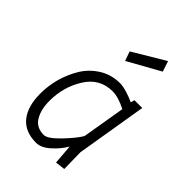

<svg xmlns="http://www.w3.org/2000/svg" viewBox="-213 -818 926 926"><g transform="rotate(45 250.0 -355.5)"><path d="M205 -44Q231 -44 281 -96.5Q331 -149 348 -180L385 -400Q331 -428 291 -428Q204 -428 156 -351.5Q108 -275 108 -180Q108 -121 131 -82.5Q154 -44 205 -44ZM206 9Q129 9 90.5 -39Q52 -87 52 -173Q52 -282 108 -376Q136 -422 183 -451.5Q230 -481 290 -481Q309 -481 340 -471.5Q371 -462 390 -452L396 -472H449L389 -110L391 2L341 8L333 -93Q311 -55 275 -23Q239 9 206 9ZM213 -622 377 -720 395 -666 230 -574Z"/></g></svg>

Font: TypoPRO Lekton
Style: Italic
Weight: 400
Italic angle: -9.3°
Designer: Paolo Mazzetti, Luciano Perondi, Raffaele Flato, Elena Papassissa, Emilio Macchia, Michela Povoleri, Tobias Seemiller, R
Version: Version 3.000